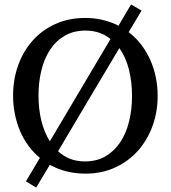

<svg xmlns="http://www.w3.org/2000/svg" viewBox="-20 -768 771 867"><path d="M479 -591.8Q456.5 -610.4 428.2 -620.1Q399.9 -629.9 366.2 -629.9Q312 -629.9 272 -606.4Q231.9 -583 205.6 -542.7Q179.2 -502.4 166.5 -449Q153.8 -395.5 153.8 -335.9Q153.8 -276.4 166.5 -223.6Q179.2 -170.9 205.1 -129.9ZM576.2 -334Q576.2 -398.9 562 -454.6Q547.9 -510.3 519 -550.8Q458.5 -449.2 387.5 -330.1Q316.4 -210.9 242.2 -85Q266.1 -63 296.1 -51Q326.2 -39.1 363.8 -39.1Q418 -39.1 457.8 -63Q497.6 -86.9 523.9 -127.2Q550.3 -167.5 563.2 -220.9Q576.2 -274.4 576.2 -334ZM691.9 -335Q691.9 -262.2 668.5 -198.2Q645 -134.3 602.3 -86.7Q559.6 -39.1 499.5 -11.5Q439.5 16.1 366.2 16.1Q320.8 16.1 280.3 5.9Q239.7 -4.4 205.1 -23.9Q189.5 2.4 174.1 27.8Q158.7 53.2 143.1 79.1L97.2 50.8L160.2 -55.2Q131.3 -78.6 108.9 -109.1Q86.4 -139.6 71 -175.5Q55.7 -211.4 47.4 -251.7Q39.1 -292 39.1 -335.9Q39.1 -409.2 62 -473.1Q85 -537.1 127.4 -584.7Q169.9 -632.3 230.2 -659.7Q290.5 -687 365.2 -687Q407.2 -687 445.1 -677.7Q482.9 -668.5 515.1 -651.9L571.8 -748L619.1 -720.2Q606.4 -698.2 591.6 -673.8Q576.7 -649.4 561 -623Q592.3 -599.1 616.5 -567.9Q640.6 -536.6 657.5 -499.8Q674.3 -462.9 683.1 -421.1Q691.9 -379.4 691.9 -335Z"/></svg>

Font: BabelStone Ogham Bound
Style: Regular
Weight: 400
Designer: Andrew West
Foundry: BabelStone
Version: Version 2.02 March 14, 2022